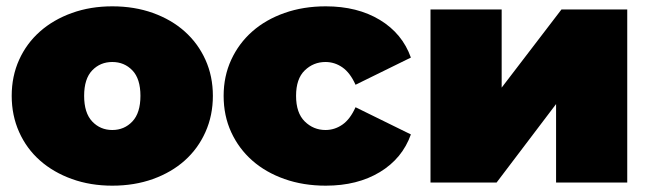

<svg xmlns="http://www.w3.org/2000/svg" viewBox="-20 -577 2056 607"><path d="M335 10Q266 10 207.5 -11Q149 -32 106.5 -69.5Q64 -107 40.5 -159.5Q17 -212 17 -274Q17 -336 40.5 -388Q64 -440 106.5 -477.5Q149 -515 207.5 -536Q266 -557 335 -557Q405 -557 463.5 -536Q522 -515 564 -477.5Q606 -440 629.5 -388Q653 -336 653 -274Q653 -212 629.5 -159.5Q606 -107 564 -69.5Q522 -32 463.5 -11Q405 10 335 10ZM335 -166Q373 -166 398.5 -193Q424 -220 424 -274Q424 -328 398.5 -354.5Q373 -381 335 -381Q297 -381 271.5 -354.5Q246 -328 246 -274Q246 -220 271.5 -193Q297 -166 335 -166Z M1010 10Q939 10 879.5 -11Q820 -32 777.5 -69.5Q735 -107 711 -159Q687 -211 687 -274Q687 -336 711 -388Q735 -440 777.5 -477.5Q820 -515 879.5 -536Q939 -557 1010 -557Q1110 -557 1181 -514Q1252 -471 1279 -395L1104 -309Q1087 -347 1062.5 -364Q1038 -381 1009 -381Q971 -381 943.5 -354.5Q916 -328 916 -274Q916 -220 943.5 -193Q971 -166 1009 -166Q1038 -166 1062.5 -183Q1087 -200 1104 -238L1279 -152Q1252 -76 1181 -33Q1110 10 1010 10Z M1341 0V-547H1566V-300L1755 -547H1963V0H1738V-248L1550 0Z"/></svg>

Font: Montserrat-Alt1 Black
Style: Regular
Weight: 900
Designer: Differentunic
Foundry: Differentunic
Version: Version 7.222